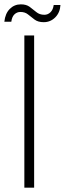

<svg xmlns="http://www.w3.org/2000/svg" viewBox="-31 -863 298 883"><path d="M81 0V-700H126V0ZM170 -761Q144 -761 128 -773Q112 -785 98 -796.5Q84 -808 63 -808Q47 -808 35.5 -797Q24 -786 21 -763H-11Q-7 -801 14 -822Q35 -843 65 -843Q90 -843 105.5 -831.5Q121 -820 136 -807.5Q151 -795 173 -795Q189 -795 201 -806.5Q213 -818 216 -840H247Q245 -805 223 -783Q201 -761 170 -761Z"/></svg>

Font: DM Sans 9pt ExtraLight
Style: Regular
Weight: 250
Version: Version 4.004;gftools[0.9.30]